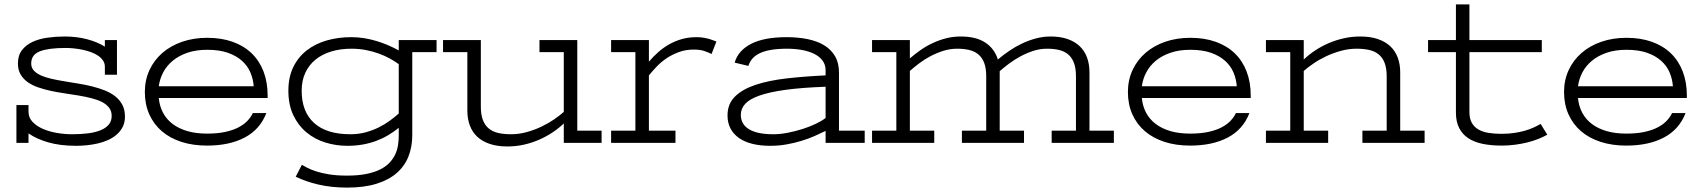

<svg xmlns="http://www.w3.org/2000/svg" viewBox="-20 -646 7692 868"><path d="M54.2 0V-170.9H108.9V-141.1Q108.9 -114.3 127.2 -95Q145.5 -75.7 174.3 -63.2Q203.1 -50.8 238 -44.9Q272.9 -39.1 306.2 -39.1Q345.2 -39.1 377.9 -43.2Q410.6 -47.4 434.6 -57.1Q458.5 -66.9 471.7 -82.8Q484.9 -98.6 484.9 -122.1Q484.9 -144 472.9 -159.4Q460.9 -174.8 440.7 -185.1Q420.4 -195.3 393.3 -202.1Q366.2 -209 335.7 -214.1Q305.2 -219.2 272.9 -223.9Q240.7 -228.5 210.2 -235.1Q179.7 -241.7 152.6 -251Q125.5 -260.3 105.2 -274.7Q85 -289.1 73 -309.6Q61 -330.1 61 -358.9Q61 -396 79.6 -419.7Q98.1 -443.4 127.9 -457Q157.7 -470.7 195.6 -475.8Q233.4 -481 272 -481Q328.1 -481 375 -468.3Q421.9 -455.6 454.1 -435.1V-464.8H508.8V-308.1H454.1V-344.2Q454.1 -359.9 445.8 -372.3Q437.5 -384.8 423.3 -394.3Q409.2 -403.8 391.1 -410.4Q373 -417 353.3 -421.1Q333.5 -425.3 313.7 -427.2Q293.9 -429.2 276.9 -429.2Q199.7 -429.2 160.4 -414.1Q121.1 -398.9 121.1 -358.9Q121.1 -339.8 133.1 -326.9Q145 -314 165.3 -304.9Q185.5 -295.9 212.6 -289.8Q239.7 -283.7 270.3 -278.6Q300.8 -273.4 333 -268.3Q365.2 -263.2 395.8 -255.6Q426.3 -248 453.4 -237.3Q480.5 -226.6 500.7 -210.7Q521 -194.8 533 -172.4Q544.9 -149.9 544.9 -119.1Q544.9 -92.3 534.7 -72.3Q524.4 -52.2 507.3 -37.4Q490.2 -22.5 468 -12.7Q445.8 -2.9 421.4 2.7Q397 8.3 372.1 10.7Q347.2 13.2 325.2 13.2Q252 13.2 198 -2.4Q144 -18.1 108.9 -43V0Z M1127 -255.9Q1124.5 -289.1 1111.8 -318.8Q1099.1 -348.6 1073.7 -371.3Q1048.3 -394 1009.8 -407.5Q971.2 -420.9 917 -420.9Q866.2 -420.9 827.1 -407.5Q788.1 -394 760.7 -371.3Q733.4 -348.6 717.8 -318.8Q702.1 -289.1 697.8 -255.9ZM916 12.2Q852.1 12.2 800 -4.6Q748 -21.5 711.4 -53Q674.8 -84.5 654.8 -129.4Q634.8 -174.3 634.8 -230Q634.8 -284.2 655.8 -329.3Q676.8 -374.5 714.4 -407Q752 -439.5 803.7 -457.3Q855.5 -475.1 917 -475.1Q981 -475.1 1031.7 -457Q1082.5 -439 1117.7 -405Q1152.8 -371.1 1171.4 -322.8Q1189.9 -274.4 1189.9 -213.9V-203.1H697.8Q701.2 -166 717 -136.2Q732.9 -106.4 760.7 -85.4Q788.6 -64.5 827.4 -53.2Q866.2 -42 916 -42Q963.9 -42 999.3 -49.8Q1034.7 -57.6 1059.3 -70.8Q1084 -84 1099.4 -100.6Q1114.7 -117.2 1123 -134.8H1184.1Q1155.3 -60.5 1086.2 -24.2Q1017.1 12.2 916 12.2Z M1548.8 202.1Q1479 202.1 1420.2 188.5Q1361.3 174.8 1316.9 152.8L1344.7 99.1Q1353.5 104.5 1369.1 112.5Q1384.8 120.6 1409.2 128.7Q1433.6 136.7 1468 142.3Q1502.4 147.9 1548.8 147.9Q1598.6 147.9 1635.3 140.6Q1671.9 133.3 1698 120.4Q1724.1 107.4 1740.5 90.1Q1756.8 72.8 1766.4 52.7Q1775.9 32.7 1779.3 10.7Q1782.7 -11.2 1782.7 -33.2V-67.9Q1759.8 -49.8 1734.9 -34.9Q1710 -20 1681.4 -9.3Q1652.8 1.5 1620.4 7.3Q1587.9 13.2 1549.8 13.2Q1499 13.2 1450.9 -1.7Q1402.8 -16.6 1365.7 -47.4Q1328.6 -78.1 1306.2 -125Q1283.7 -171.9 1283.7 -235.8Q1283.7 -297.4 1305.9 -342.8Q1328.1 -388.2 1366.7 -418.2Q1405.3 -448.2 1457 -463.1Q1508.8 -478 1567.9 -478Q1597.7 -478 1626.5 -473.4Q1655.3 -468.8 1682.6 -460.4Q1710 -452.1 1735.4 -441.2Q1760.7 -430.2 1782.7 -418V-464.8H1953.6V-410.2H1843.8V-35.2Q1843.8 17.6 1826.7 61Q1809.6 104.5 1773.7 136Q1737.8 167.5 1681.9 184.8Q1626 202.1 1548.8 202.1ZM1564 -39.1Q1600.1 -39.1 1632.1 -47.6Q1664.1 -56.2 1691.7 -69.8Q1719.2 -83.5 1741.9 -100.1Q1764.6 -116.7 1782.7 -132.8V-356Q1764.2 -369.6 1741.2 -382.1Q1718.3 -394.5 1691.2 -404.3Q1664.1 -414.1 1633.5 -419.9Q1603 -425.8 1568.8 -425.8Q1518.6 -425.8 1477.1 -413.1Q1435.5 -400.4 1406 -376.2Q1376.5 -352.1 1360.1 -316.7Q1343.8 -281.2 1343.8 -235.8Q1343.8 -141.1 1399.9 -90.1Q1456.1 -39.1 1564 -39.1Z M2699.7 0H2528.8V-87.9Q2505.9 -65.9 2477.5 -47.1Q2449.2 -28.3 2416.7 -14.2Q2384.3 0 2348.1 8.1Q2312 16.1 2273.9 16.1Q2228 16.1 2194.1 4.6Q2160.2 -6.8 2137.7 -27.8Q2115.2 -48.8 2104 -78.9Q2092.8 -108.9 2092.8 -146V-410.2H1982.9V-464.8H2153.8V-164.1Q2153.8 -127 2163.3 -102.8Q2172.9 -78.6 2190.4 -64.5Q2208 -50.3 2233.2 -44.7Q2258.3 -39.1 2290 -39.1Q2326.2 -39.1 2361.3 -48.8Q2396.5 -58.6 2427.7 -73.5Q2459 -88.4 2484.9 -106.2Q2510.7 -124 2528.8 -140.1V-410.2H2418.9V-464.8H2589.8V-55.2H2699.7Z M2742.7 -464.8H2913.6V-367.2Q2933.6 -390.6 2956.5 -410.9Q2979.5 -431.2 3006.1 -446Q3032.7 -460.9 3063.2 -469.5Q3093.8 -478 3128.9 -478Q3146.5 -478 3161.6 -475.3Q3176.8 -472.7 3188.5 -469.2Q3200.2 -465.8 3208 -462.4Q3215.8 -459 3218.8 -458L3196.8 -401.9Q3184.6 -408.2 3165.3 -415Q3146 -421.9 3116.7 -421.9Q3079.6 -421.9 3048.6 -410.4Q3017.6 -398.9 2992.4 -381.8Q2967.3 -364.7 2947.8 -344Q2928.2 -323.2 2913.6 -305.2V-55.2H3033.7V0H2742.7V-55.2H2852.5V-410.2H2742.7Z M3712.4 -54.2Q3689.9 -43 3662.6 -31Q3635.3 -19 3603.5 -9.3Q3571.8 0.5 3536.1 6.8Q3500.5 13.2 3461.4 13.2Q3417.5 13.2 3381.8 4.4Q3346.2 -4.4 3321.3 -21.7Q3296.4 -39.1 3282.7 -64.7Q3269 -90.3 3269 -124Q3269 -176.3 3302.7 -209.5Q3336.4 -242.7 3395.8 -262.5Q3455.1 -282.2 3536.1 -291.5Q3617.2 -300.8 3712.4 -305.2V-328.1Q3712.4 -354 3698.2 -372.6Q3684.1 -391.1 3660.2 -402.8Q3636.2 -414.6 3604.7 -420.2Q3573.2 -425.8 3538.1 -425.8Q3497.1 -425.8 3466.6 -420.7Q3436 -415.5 3415 -405.5Q3394 -395.5 3381.6 -381.1Q3369.1 -366.7 3363.3 -348.1L3301.3 -362.8Q3316.9 -417.5 3375.7 -447.8Q3434.6 -478 3536.1 -478Q3587.4 -478 3630.9 -469.2Q3674.3 -460.4 3705.8 -441.4Q3737.3 -422.4 3755.1 -391.8Q3772.9 -361.3 3772.9 -317.9V-55.2H3889.2V0H3712.4ZM3712.4 -253.9Q3605.5 -250 3532.2 -240Q3459 -230 3413.8 -214.1Q3368.7 -198.2 3348.9 -176.5Q3329.1 -154.8 3329.1 -127Q3329.1 -84 3366.5 -61.5Q3403.8 -39.1 3476.1 -39.1Q3506.8 -39.1 3541.7 -45.9Q3576.7 -52.7 3609.4 -63.2Q3642.1 -73.7 3669.4 -86.9Q3696.8 -100.1 3712.4 -112.8Z M4734.4 -55.2H4844.2V-300.8Q4844.2 -337.9 4835 -362.1Q4825.7 -386.2 4808.6 -400.4Q4791.5 -414.6 4767.3 -420.2Q4743.2 -425.8 4713.4 -425.8Q4681.6 -425.8 4651.4 -416Q4621.1 -406.2 4593.3 -391.1Q4565.4 -376 4541.5 -358.2Q4517.6 -340.3 4499.5 -324.2V-318.8V-55.2H4609.4V0H4328.6V-55.2H4438.5V-300.8Q4438.5 -337.9 4429.2 -362.1Q4419.9 -386.2 4402.6 -400.4Q4385.3 -414.6 4361.1 -420.2Q4336.9 -425.8 4307.6 -425.8Q4274.9 -425.8 4244.1 -416Q4213.4 -406.2 4185.8 -391.6Q4158.2 -377 4134.8 -359.1Q4111.3 -341.3 4093.3 -325.2V-55.2H4203.6V0H3922.4V-55.2H4032.2V-410.2H3922.4V-464.8H4093.3V-381.8Q4116.2 -401.9 4142.1 -419.9Q4168 -438 4196.8 -451.4Q4225.6 -464.8 4257.1 -472.9Q4288.6 -481 4323.2 -481Q4393.1 -481 4434.6 -453.4Q4476.1 -425.8 4491.2 -377Q4514.2 -396.5 4541.5 -415.3Q4568.8 -434.1 4599.4 -448.7Q4629.9 -463.4 4662.8 -472.2Q4695.8 -481 4729.5 -481Q4773.4 -481 4806.4 -469.5Q4839.4 -458 4861.3 -437Q4883.3 -416 4894.3 -386Q4905.3 -356 4905.3 -318.8V-55.2H5015.6V0H4734.4Z M5571.3 -255.9Q5568.8 -289.1 5556.2 -318.8Q5543.5 -348.6 5518.1 -371.3Q5492.7 -394 5454.1 -407.5Q5415.5 -420.9 5361.3 -420.9Q5310.5 -420.9 5271.5 -407.5Q5232.4 -394 5205.1 -371.3Q5177.7 -348.6 5162.1 -318.8Q5146.5 -289.1 5142.1 -255.9ZM5360.4 12.2Q5296.4 12.2 5244.4 -4.6Q5192.4 -21.5 5155.8 -53Q5119.1 -84.5 5099.1 -129.4Q5079.1 -174.3 5079.1 -230Q5079.1 -284.2 5100.1 -329.3Q5121.1 -374.5 5158.7 -407Q5196.3 -439.5 5248 -457.3Q5299.8 -475.1 5361.3 -475.1Q5425.3 -475.1 5476.1 -457Q5526.9 -439 5562 -405Q5597.2 -371.1 5615.7 -322.8Q5634.3 -274.4 5634.3 -213.9V-203.1H5142.1Q5145.5 -166 5161.4 -136.2Q5177.2 -106.4 5205.1 -85.4Q5232.9 -64.5 5271.7 -53.2Q5310.5 -42 5360.4 -42Q5408.2 -42 5443.6 -49.8Q5479 -57.6 5503.7 -70.8Q5528.3 -84 5543.7 -100.6Q5559.1 -117.2 5567.4 -134.8H5628.4Q5599.6 -60.5 5530.5 -24.2Q5461.4 12.2 5360.4 12.2Z M5703.1 -464.8H5874V-377Q5897 -398.9 5925.3 -417.7Q5953.6 -436.5 5986.3 -450.7Q6019 -464.8 6055.2 -472.9Q6091.3 -481 6129.4 -481Q6174.8 -481 6208.7 -469.5Q6242.7 -458 6265.1 -437Q6287.6 -416 6298.8 -386Q6310.1 -356 6310.1 -318.8V-55.2H6420.4V0H6139.2V-55.2H6249V-300.8Q6249 -337.9 6239.5 -362.1Q6230 -386.2 6212.4 -400.4Q6194.8 -414.6 6169.7 -420.2Q6144.5 -425.8 6113.3 -425.8Q6076.7 -425.8 6041.5 -416Q6006.3 -406.2 5975.3 -391.6Q5944.3 -377 5918.2 -359.1Q5892.1 -341.3 5874 -325.2V-55.2H5984.4V0H5703.1V-55.2H5813V-410.2H5703.1Z M6436 -464.8H6562V-626H6623V-464.8H6950.2V-410.2H6623V-139.2Q6623 -110.4 6633.5 -91.3Q6644 -72.3 6663.1 -61Q6682.1 -49.8 6708.7 -45.4Q6735.4 -41 6767.1 -41Q6798.8 -41 6825.2 -44.9Q6851.6 -48.8 6873 -54.9Q6894.5 -61 6912.4 -69.1Q6930.2 -77.1 6944.8 -85.9L6975.1 -37.1Q6957 -26.9 6934.3 -17.8Q6911.6 -8.8 6885.3 -2.2Q6858.9 4.4 6829.1 8.3Q6799.3 12.2 6768.1 12.2Q6721.2 12.2 6683.1 4.4Q6645 -3.4 6618.2 -21Q6591.3 -38.6 6576.7 -67.1Q6562 -95.7 6562 -137.2V-410.2H6436Z M7543 -255.9Q7540.5 -289.1 7527.8 -318.8Q7515.1 -348.6 7489.7 -371.3Q7464.4 -394 7425.8 -407.5Q7387.2 -420.9 7333 -420.9Q7282.2 -420.9 7243.2 -407.5Q7204.1 -394 7176.8 -371.3Q7149.4 -348.6 7133.8 -318.8Q7118.2 -289.1 7113.8 -255.9ZM7332 12.2Q7268.1 12.2 7216.1 -4.6Q7164.1 -21.5 7127.4 -53Q7090.8 -84.5 7070.8 -129.4Q7050.8 -174.3 7050.8 -230Q7050.8 -284.2 7071.8 -329.3Q7092.8 -374.5 7130.4 -407Q7168 -439.5 7219.7 -457.3Q7271.5 -475.1 7333 -475.1Q7397 -475.1 7447.8 -457Q7498.5 -439 7533.7 -405Q7568.8 -371.1 7587.4 -322.8Q7606 -274.4 7606 -213.9V-203.1H7113.8Q7117.2 -166 7133.1 -136.2Q7148.9 -106.4 7176.8 -85.4Q7204.6 -64.5 7243.4 -53.2Q7282.2 -42 7332 -42Q7379.9 -42 7415.3 -49.8Q7450.7 -57.6 7475.3 -70.8Q7500 -84 7515.4 -100.6Q7530.8 -117.2 7539.1 -134.8H7600.1Q7571.3 -60.5 7502.2 -24.2Q7433.1 12.2 7332 12.2Z"/></svg>

Font: Stint Ultra Expanded
Style: Regular
Weight: 400
Width: 7
Designer: Astigmatic (AOETI)
Foundry: Astigmatic (AOETI)
Version: Version 1.000